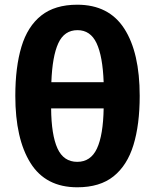

<svg xmlns="http://www.w3.org/2000/svg" viewBox="-20 -785 658 815"><path d="M573 -378Q573 -256 546.5 -169.5Q520 -83 462 -36.5Q404 10 308 10Q174 10 109.5 -93Q45 -196 45 -378Q45 -500 71 -586.5Q97 -673 155 -719Q213 -765 308 -765Q442 -765 507.5 -663.5Q573 -562 573 -378ZM309 -657Q253 -657 227.5 -601.5Q202 -546 198 -436H420Q416 -546 390 -601.5Q364 -657 309 -657ZM308 -98Q365 -98 391.5 -154.5Q418 -211 420 -325H197Q198 -212 224 -155Q250 -98 308 -98Z"/></svg>

Font: BC Sans
Style: Bold
Weight: 700
Designer: Monotype Design Team
Province of B.C.
Foundry: Monotype Imaging Inc.
Version: Version 2.000;GOOG;noto-source:20170915:90ef993387c0